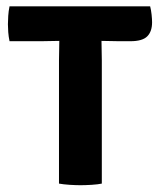

<svg xmlns="http://www.w3.org/2000/svg" viewBox="-20 -568 490 594"><path d="M162.5 -381Q162.5 -397.5 163 -411Q163.5 -424.5 163.5 -441.5Q153.5 -441.5 135.8 -441Q118 -440.5 108 -440.5H9.5Q6.5 -455 5.5 -468.5Q4.5 -482 4.5 -493Q4.5 -504.5 5.5 -519.2Q6.5 -534 9.5 -548.5H444.5Q447.5 -537 449 -522.8Q450.5 -508.5 450.5 -499Q450.5 -470.5 435.5 -455.5Q420.5 -440.5 383.5 -440.5H347.5Q337.5 -440.5 320.5 -441Q303.5 -441.5 294 -441.5Q294 -424.5 294.5 -411Q295 -397.5 295 -381V0Q283.5 2.5 263.5 3.8Q243.5 5 229 5Q215 5 195.5 3.8Q176 2.5 162.5 0Z"/></svg>

Font: Signika SC SemiBold
Style: Regular
Weight: 600
Designer: Anna Giedryś
Foundry: Anna Giedryś
Version: Version 2.000; ttfautohint (v1.8.3) -l 8 -r 50 -G 200 -x 9 -